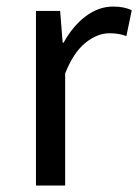

<svg xmlns="http://www.w3.org/2000/svg" viewBox="-20 -577 430 597"><path d="M91.8 0V-543H167L174.8 -444.3H177.7Q207 -497.1 247.1 -526.9Q287.1 -556.6 332 -556.6Q367.2 -556.6 389.6 -544.9L373 -464.8Q350.6 -473.6 320.3 -473.6Q282.2 -473.6 245.1 -443.4Q208 -413.1 182.6 -348.6V0Z"/></svg>

Font: Nasu
Style: Regular
Weight: 400
Designer: Ryoko NISHIZUKA (kana &amp; ideographs); Paul D. Hunt (Latin, Greek &amp; Cyrillic); Wenlong ZHANG (bopomofo); Sandoll C
Version: Version 2014.1215